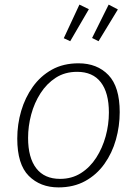

<svg xmlns="http://www.w3.org/2000/svg" viewBox="-20 -807 594 834"><path d="M321 -532Q402 -532 451 -481Q500 -430 500 -320Q500 -259 483.5 -200.5Q467 -142 433.5 -95Q400 -48 350 -20.5Q300 7 234 7Q155 7 105 -43Q55 -93 55 -205Q55 -267 72 -325Q89 -383 122.5 -430Q156 -477 205.5 -504.5Q255 -532 321 -532ZM315 -495Q262 -495 222.5 -469.5Q183 -444 156 -402Q129 -360 115.5 -309.5Q102 -259 102 -208Q102 -122 137.5 -76Q173 -30 241 -30Q292 -30 331.5 -55Q371 -80 398 -122Q425 -164 439 -215Q453 -266 453 -318Q453 -404 418 -449.5Q383 -495 315 -495ZM408 -628 380 -642 452 -787 492 -766ZM285 -628 257 -641 325 -787 366 -767Z"/></svg>

Font: Bitter Light
Style: Italic
Weight: 300
Italic angle: -9°
Designer: Sol Matas, and Bitter project Authors
Foundry: Sol Matas
Version: Version 2.001